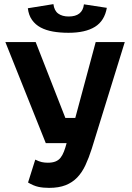

<svg xmlns="http://www.w3.org/2000/svg" viewBox="-20 -904 640 931"><path d="M297 -332H345L444 -700H585L425 -183Q411 -139 394.5 -103.5Q378 -68 354.5 -43.5Q331 -19 298 -6Q265 7 218 7Q189 7 166 2Q143 -3 116 -19L151 -130Q169 -121 182.5 -118Q196 -115 212 -115Q234 -115 249 -121Q264 -127 273.5 -139Q283 -151 290 -169Q297 -187 303 -210H202L6 -700H153ZM239 -884Q243 -852 262.5 -838Q282 -824 313 -824Q380 -824 387 -883L498 -866Q487 -803 440.5 -774Q394 -745 312 -745Q271 -745 237 -751Q203 -757 177.5 -770.5Q152 -784 135.5 -807Q119 -830 115 -864Z"/></svg>

Font: PT Mono
Style: Bold
Weight: 700
Monospace: yes
Designer: A.Korolkova, I.Chaeva
Foundry: ParaType Ltd
Version: Version 1.000 OFL